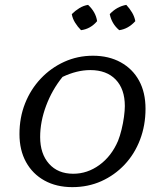

<svg xmlns="http://www.w3.org/2000/svg" viewBox="-20 -761 672 789"><path d="M277 8Q212 8 163 -19Q114 -46 87 -95Q60 -144 60 -210Q60 -278 83 -336Q106 -394 147.5 -438Q189 -482 244 -507Q299 -532 362 -532Q427 -532 476 -505Q525 -478 551.5 -429.5Q578 -381 578 -314Q578 -246 555.5 -187Q533 -128 492 -84.5Q451 -41 396.5 -16.5Q342 8 277 8ZM281 -47Q339 -47 388.5 -83Q438 -119 465 -182Q473 -202 479.5 -228.5Q486 -255 489.5 -281Q493 -307 493 -325Q493 -395 455.5 -434Q418 -473 351 -473Q296 -473 237 -445Q194 -392 169.5 -326.5Q145 -261 145 -198Q145 -129 181.5 -88Q218 -47 281 -47ZM342 -741Q374 -711 379 -674Q352 -642 313 -637Q299 -651 288.5 -668Q278 -685 275 -703Q289 -717 306 -727.5Q323 -738 342 -741ZM499 -741Q513 -726 523 -709Q533 -692 536 -674Q507 -642 470 -637Q439 -663 431 -703Q460 -734 499 -741Z"/></svg>

Font: Piazzolla SC
Style: Italic
Weight: 400
Italic angle: -11.3°
Designer: Juan Pablo del Peral
Foundry: Huerta Tipografica
Version: Version 1.330